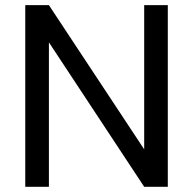

<svg xmlns="http://www.w3.org/2000/svg" viewBox="-20 -718 743 738"><path d="M534.2 0 168 -555.2V0H77.1V-698.2H168L534.2 -144V-698.2H625V0Z"/></svg>

Font: PoppinsZ
Style: Regular
Weight: 400
Designer: Ninad Kale (Devanagari), Jonny Pinhorn (Latin)
Foundry: Indian Type Foundry
Version: Version 3.002;FEAKit 1.0